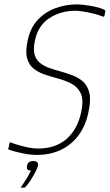

<svg xmlns="http://www.w3.org/2000/svg" viewBox="-20 -697 500 875"><path d="M18 -20 24 -46Q25 -50 27.5 -48.5Q30 -47 31 -47Q50 -40 71 -34Q92 -28 113.5 -24Q135 -20 153 -20Q234 -20 284 -64.5Q334 -109 350 -186Q362 -242 348 -271.5Q334 -301 305 -316Q276 -331 241 -340Q212 -348 183.5 -357.5Q155 -367 133.5 -384Q112 -401 103.5 -431.5Q95 -462 106 -512Q118 -570 151.5 -606Q185 -642 232 -659.5Q279 -677 331 -677Q342 -677 364.5 -674.5Q387 -672 412.5 -666.5Q438 -661 455 -653Q457 -652 459 -650Q461 -648 460 -645L456 -625Q455 -619 447 -622Q431 -629 406.5 -635Q382 -641 359.5 -644.5Q337 -648 325 -648Q256 -648 204.5 -614Q153 -580 139 -512Q131 -473 137.5 -449Q144 -425 162 -410.5Q180 -396 204 -387.5Q228 -379 254 -372Q283 -364 311 -353.5Q339 -343 359.5 -324Q380 -305 387.5 -272Q395 -239 383 -186Q371 -126 339.5 -82.5Q308 -39 259.5 -15Q211 9 147 9Q120 9 84.5 2Q49 -5 20 -15Q19 -15 18 -16.5Q17 -18 18 -20ZM153 59Q151 68 142 85.5Q133 103 121 122Q109 141 96 155Q93 158 93 158Q92 158 85 158Q78 158 74 158Q75 157 75 156.5Q75 156 78 152Q88 138 101 117Q114 96 121 80Q108 80 104.5 74.5Q101 69 103 59Q105 48 111.5 42.5Q118 37 131 37Q145 37 150 42.5Q155 48 153 59Z"/></svg>

Font: Glory Thin
Style: Italic
Weight: 100
Italic angle: -12°
Designer: Robert Leuschke
Foundry: Robert Leuschke
Version: Version 1.011